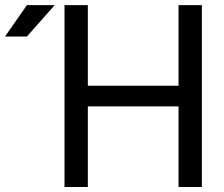

<svg xmlns="http://www.w3.org/2000/svg" viewBox="-20 -743 891 763"><path d="M236.3 -722.7V0H329.1V-320.3H689.5V0H782.2V-722.7H689.5V-402.3H329.1V-722.7ZM86.9 -597.7H0L86.9 -722.7H197.3Z"/></svg>

Font: Giphurs
Style: Regular
Weight: 400
Version: Version 2.010